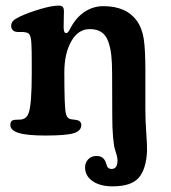

<svg xmlns="http://www.w3.org/2000/svg" viewBox="-20 -472 605 679"><path d="M92.3 -212.4V-248Q92.3 -273.9 92 -288.3Q91.8 -302.7 91.1 -316.4Q90.3 -330.1 89.1 -336.2Q87.9 -342.3 85.4 -347.4Q83 -352.5 79.8 -354.5Q76.7 -356.4 71.3 -357.4Q63 -359.4 51.5 -358.9Q40 -358.4 35.2 -359.9Q28.3 -361.3 23.9 -366.9Q19.5 -372.6 19.5 -380.4Q19.5 -391.1 26.4 -398.2Q33.2 -405.3 52.7 -414.6Q81.5 -427.7 122.3 -439.9Q163.1 -452.1 187.5 -452.1Q197.8 -452.1 201.9 -447.5Q206.1 -442.9 206.1 -431.6Q206.1 -422.4 205.6 -407.7Q205.1 -393.1 205.1 -376Q205.1 -355 213.4 -355Q214.8 -355 216.1 -355.5Q217.3 -356 218.3 -356.4Q219.2 -356.9 220.5 -358.4Q221.7 -359.9 222.4 -360.8Q223.1 -361.8 224.4 -364Q225.6 -366.2 226.3 -367.4Q227.1 -368.7 228.8 -371.8Q230.5 -375 231.4 -376.5Q251 -412.1 280.8 -431.2Q310.5 -450.2 345.2 -450.2Q425.8 -450.2 462.9 -399.9Q482.4 -373 488.3 -335Q494.1 -296.9 494.1 -223.1V-84.5Q494.1 -45.9 497.3 -1.2Q500.5 43.5 500 62Q497.1 126 470.7 156.5Q444.3 187 378.4 187Q334 187 307.4 168.5Q280.8 149.9 280.8 120.1Q280.8 103.5 291.7 91.6Q302.7 79.6 321.3 79.6Q344.7 79.6 353 99.6Q354 102.5 356.2 108.9Q358.4 115.2 359.6 117.9Q360.8 120.6 364.7 123Q368.7 125.5 374.5 125.5Q395.5 125.5 395.5 95.7Q395.5 86.9 392.6 76.7Q389.6 66.4 386.2 55.2Q382.8 43.9 379.9 13.2Q377 -17.6 377 -62L376.5 -210.9Q376.5 -251 373.5 -277.3Q370.6 -303.7 362.5 -325.9Q354.5 -348.1 338.4 -358.6Q322.3 -369.1 297.4 -369.1Q256.3 -369.1 231.9 -325.7Q207.5 -282.2 207.5 -215.8Q207.5 -92.3 212.9 -70.8Q216.8 -52.7 231.4 -50.3Q236.8 -49.3 244.1 -48.6Q251.5 -47.9 255.4 -46.4Q260.3 -45.4 263.9 -40.8Q267.6 -36.1 267.6 -30.3Q267.6 -9.3 241 -1Q214.4 7.3 140.6 7.3Q74.7 7.3 45.7 -2Q16.6 -11.2 16.6 -29.8Q16.6 -45.4 27.8 -47.4Q32.2 -48.8 43 -48.8Q53.7 -48.8 58.1 -49.8Q75.2 -54.2 81.1 -71.8Q92.3 -101.6 92.3 -212.4Z"/></svg>

Font: Cooper* SemiBold
Style: Regular
Weight: 600
Designer: Owen Earl
Foundry: indestructible type*
Version: Version 0.001